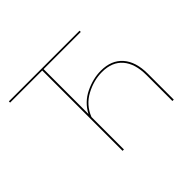

<svg xmlns="http://www.w3.org/2000/svg" viewBox="-142 -876 1095 1095"><g transform="rotate(-45 405.0 -329.0)"><path d="M704 -209V0H693V-209Q693 -301 650 -351Q607 -401 526 -401Q459 -401 394.5 -366.5Q330 -332 302 -262V0H291V-648H32V-658H602V-648H302V-286Q335 -349 399 -380Q463 -411 527 -411Q611 -411 657.5 -358.5Q704 -306 704 -209Z"/></g></svg>

Font: Ysabeau SC Hairline
Style: Regular
Weight: 100
Designer: Christian Thalmann (Catharsis Fonts)
Version: Version 0.003